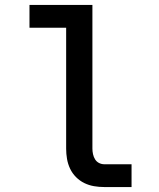

<svg xmlns="http://www.w3.org/2000/svg" viewBox="-20 -755 640 775"><path d="M401 0Q380 0 359.5 -3.5Q339 -7 320.5 -16Q302 -25 287 -40Q272 -55 263 -74Q254 -93 250.5 -113.5Q247 -134 247 -155V-643H99V-735H353V-155Q353 -144 355.5 -132.5Q358 -121 364 -111.5Q370 -102 380 -97Q390 -92 401 -92H511V0Z"/></svg>

Font: Zed Mono Semibold Extended
Style: Regular
Weight: 600
Width: 7
Monospace: yes
Designer: Belleve Invis
Foundry: Belleve Invis
Version: Version 1.0.0; ttfautohint (v1.8.4)